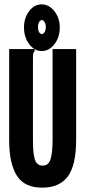

<svg xmlns="http://www.w3.org/2000/svg" viewBox="-20 -848 390 880"><path d="M175 12Q93 13 57.5 -42.5Q22 -98 22 -205V-623H139V-614Q133 -608 132 -601Q131 -594 131 -577V-204Q131 -144 140 -116.5Q149 -89 176 -89Q203 -89 212 -119.5Q221 -150 221 -207V-623H329V-208Q329 -90 290.5 -39Q252 12 175 12ZM171 -614Q138 -614 114 -645.5Q90 -677 90 -722Q90 -766 113.5 -797Q137 -828 171 -828Q205 -828 229.5 -796.5Q254 -765 254 -723Q254 -677 229.5 -645.5Q205 -614 171 -614ZM172 -692Q179 -692 184.5 -701Q190 -710 190 -724Q190 -737 184.5 -746.5Q179 -756 172 -756Q164 -756 159 -746.5Q154 -737 154 -724Q154 -710 159 -701Q164 -692 172 -692Z"/></svg>

Font: Inconsolata ExtraCondensed Black
Style: Regular
Weight: 900
Width: 2
Monospace: yes
Designer: Raph Levien, Cyreal, Brenton Simpson
Foundry: Raph Levien, Cyreal, Google
Version: Version 3.001; ttfautohint (v1.8.2.53-6de2)